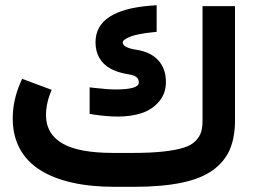

<svg xmlns="http://www.w3.org/2000/svg" viewBox="-20 -722 983 742"><path d="M348.6 -381.9Q397 -376.3 427.7 -376.3Q516.4 -376.3 516.4 -403Q516.4 -417.6 506.3 -424.9Q496.2 -432.2 471 -435.8Q432.7 -442.3 405.5 -457.7Q378.3 -473 363.7 -498.7Q349.1 -524.4 349.1 -558.7Q349.1 -683.6 563.7 -700.3L585.4 -701.8V-680.1V-617.1V-599L567.3 -597Q541.6 -594.5 520.9 -590.4Q500.3 -586.4 488.2 -582.1Q476.1 -577.8 468 -573Q459.9 -568.3 457.2 -564.7Q454.4 -561.2 454.4 -558.2Q454.4 -537.5 508.3 -529.5Q562.7 -520.9 591.9 -488.7Q621.2 -456.4 621.2 -405Q621.2 -360.2 594.2 -329Q567.3 -297.7 526.7 -284.6Q486.1 -271.5 436.3 -271.5Q395 -271.5 343.6 -279.1L326.4 -282.1V-299.2V-361.7V-384.4ZM492.7 -131Q563.2 -131 612.1 -136.5Q661 -142.1 690.4 -151.4Q719.9 -160.7 736 -177.6Q752.1 -194.5 757.4 -212.3Q762.7 -230.2 762.7 -256.9V-678.1V-698.2H782.9H868H888.2V-678.1V-257.9Q888.2 -191.4 868.3 -144.6Q848.4 -97.7 803 -64.7Q757.7 -31.7 681.9 -15.9Q606 0 496.2 0H423.2Q331 0 258.4 -16.4Q185.9 -32.7 134.8 -65Q83.6 -97.2 56.4 -147.6Q29.2 -198 29.2 -264Q29.2 -333 57.9 -400L65.5 -417.6L83.6 -410.6L160.7 -381.9L179.8 -374.8L172.3 -356.2Q157.7 -316.4 157.7 -276.6Q158.2 -204.5 220.9 -167.8Q283.6 -131 418.1 -131Z"/></svg>

Font: Vazir FD
Style: Bold
Weight: 700
Foundry: DejaVu fonts team - Redesigned by Saber Rastikerdar
Version: Version 21.10;October 20, 2019;FontCreator 12.0.0.2547 64-bi